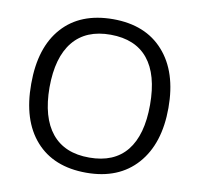

<svg xmlns="http://www.w3.org/2000/svg" viewBox="-81 -810 941 905"><g transform="rotate(10 389.5 -357.5)"><path d="M148.9 -356.9Q149.4 -212.9 210.9 -137.7Q272.5 -62.5 390.6 -63Q508.8 -63 569.3 -137.7Q629.9 -212.9 629.9 -357.4Q629.9 -502 569.3 -576.2Q508.8 -650.4 390.6 -650.9Q272.5 -651.4 210.9 -576.2Q149.4 -501 148.9 -356.9ZM388.7 9.8Q232.4 9.8 146.5 -86.9Q60.5 -183.6 61 -358.4Q61 -533.2 147 -628.9Q232.4 -724.6 388.7 -725.1Q544.9 -725.1 631.3 -627.4Q717.8 -530.3 717.8 -358.4Q717.8 -186.5 630.9 -88.4Q543.9 9.8 388.7 9.8Z"/></g></svg>

Font: OpenSans
Style: Regular
Weight: 400
Foundry: Ascender Corporation
Version: Version 1.10